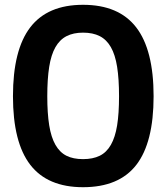

<svg xmlns="http://www.w3.org/2000/svg" viewBox="-20 -770 693 800"><path d="M326 10Q178 10 106 -83.5Q34 -177 34 -369Q34 -562 106 -656Q178 -750 326 -750Q475 -750 547.5 -656Q620 -562 620 -369Q620 -176 548 -83Q476 10 326 10ZM326 -107Q367 -107 395.5 -121Q424 -135 442 -166.5Q460 -198 468 -247.5Q476 -297 476 -369Q476 -441 468 -491.5Q460 -542 442 -573.5Q424 -605 395.5 -619.5Q367 -634 326 -634Q286 -634 257.5 -619.5Q229 -605 211 -573.5Q193 -542 185 -491.5Q177 -441 177 -369Q177 -298 185 -248Q193 -198 211 -166.5Q229 -135 257 -121Q285 -107 326 -107Z"/></svg>

Font: Encode Sans Compressed
Style: Bold
Weight: 700
Designer: Pablo Impallari, Andres Torresi
Foundry: Pablo Impallari, Andres Torresi
Version: Version 1.000; ttfautohint (v1.00) -l 8 -r 50 -G 200 -x 14 -